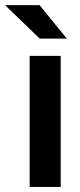

<svg xmlns="http://www.w3.org/2000/svg" viewBox="-59 -741 319 761"><path d="M58.6 -519.5H181.6V0H58.6ZM-39.1 -720.7H97.7L206.1 -587.9H98.6Z"/></svg>

Font: DINish
Style: Bold
Weight: 700
Designer: Bert Driehuis
Foundry: Playbeing
Version: Version 3.008; git-95204e4c-release